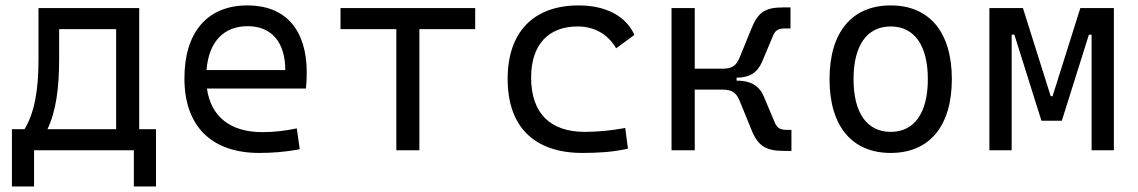

<svg xmlns="http://www.w3.org/2000/svg" viewBox="-20 -547 4142 699"><path d="M23.4 131.8H104V0H467.3V131.8H547.9V-76.7H486.8V-517.6H120.1V-329.1C120.1 -218.3 105.5 -136.2 69.3 -76.7H23.4ZM402.8 -76.7H152.8C183.6 -141.1 195.3 -225.1 195.3 -332.5V-440.9H402.8Z M923.8 9.8C966.8 9.8 1018.1 6.8 1071.3 -3.9L1060.5 -79.6C1019 -70.8 976.6 -65.9 935.5 -65.9C819.3 -65.9 748 -121.6 733.4 -224.6H1093.8C1095.7 -241.7 1096.7 -261.2 1096.7 -283.2C1096.7 -440.4 1018.1 -527.3 880.9 -527.3C734.9 -527.3 651.4 -429.7 651.4 -261.7C651.4 -87.4 750 9.8 923.8 9.8ZM731.9 -292C739.7 -394 793.9 -451.7 881.8 -451.7C967.8 -451.7 1018.6 -394 1018.6 -292Z M1422.9 0H1506.8V-440.9H1710V-517.6H1219.7V-440.9H1422.9Z M2100.6 9.8C2154.8 9.8 2212.4 6.8 2266.1 -5.9L2256.3 -81.1C2209 -72.3 2159.2 -66.9 2108.9 -66.9C1982.4 -66.9 1913.6 -135.7 1913.6 -264.6C1913.6 -383.3 1975.6 -450.7 2083 -450.7C2141.1 -450.7 2191.9 -424.8 2223.1 -371.1L2289.6 -419.9C2259.3 -488.3 2185.5 -527.3 2086.9 -527.3C1920.9 -527.3 1828.1 -428.7 1828.1 -259.8C1828.1 -85 1925.3 9.8 2100.6 9.8Z M2424.8 0H2509.3V-220.7H2610.4C2647.5 -220.7 2661.6 -207.5 2673.3 -178.7L2715.8 -74.2C2740.2 -13.7 2770 2.4 2835.4 2.4H2861.3V-74.2H2844.2C2821.3 -74.2 2809.6 -80.1 2800.8 -100.6L2760.3 -196.8C2744.1 -234.9 2711.9 -253.4 2664.6 -253.4H2661.6V-264.2C2709 -264.2 2737.3 -282.7 2753.9 -320.8L2794.4 -417C2802.7 -437.5 2814.5 -443.4 2837.9 -443.4H2857.9V-520H2832C2767.1 -520 2740.2 -503.9 2715.8 -443.4L2673.3 -338.9C2661.6 -310.1 2647.5 -296.9 2610.4 -296.9H2509.3V-517.6H2424.8Z M3222.7 9.8C3363.8 9.8 3445.3 -87.9 3445.3 -258.8C3445.3 -429.7 3363.8 -527.3 3222.7 -527.3C3081.5 -527.3 3000 -429.7 3000 -258.8C3000 -87.9 3081.5 9.8 3222.7 9.8ZM3222.7 -66.9C3136.2 -66.9 3087.4 -136.2 3087.4 -258.8C3087.4 -381.3 3136.2 -450.7 3222.7 -450.7C3309.1 -450.7 3357.9 -381.3 3357.9 -258.8C3357.9 -136.2 3309.1 -66.9 3222.7 -66.9Z M3582 0H3663.1V-420.9H3672.9L3771.5 -107.4H3845.7L3944.3 -420.9H3954.1V0H4035.2V-517.6H3913.1L3812 -196.8H3805.2L3704.1 -517.6H3582Z"/></svg>

Font: Cascadia Mono PL SemiLight
Style: Regular
Weight: 350
Monospace: yes
Designer: Aaron Bell
Foundry: Saja Typeworks
Version: Version 2404.023